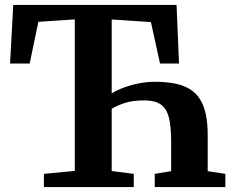

<svg xmlns="http://www.w3.org/2000/svg" viewBox="-20 -763 954 783"><path d="M159 0V-54L285 -66V-684L136.5 -674L101 -504H21L34 -743H700L710 -504H632.5L595.5 -673L435.5 -683.5V-382.5Q458 -396 487.5 -406.8Q517 -417.5 549 -423.5Q581 -429.5 610.5 -429.5Q656.5 -429.5 692.2 -422.5Q728 -415.5 753.5 -400Q779 -384.5 795.2 -359Q811.5 -333.5 819.2 -297.2Q827 -261 827 -212.5V-65L899 -54V0H611V-54L678 -65V-181Q678 -228.5 673.2 -261.5Q668.5 -294.5 656.2 -314.8Q644 -335 622.8 -344.2Q601.5 -353.5 568.5 -353.5Q520 -353.5 487.2 -342.5Q454.5 -331.5 435.5 -319V-65.5L525.5 -54V0Z"/></svg>

Font: Merriweather 36pt
Style: Bold
Weight: 700
Designer: Eben Sorkin
Foundry: Eben Sorkin
Version: Version 2.100